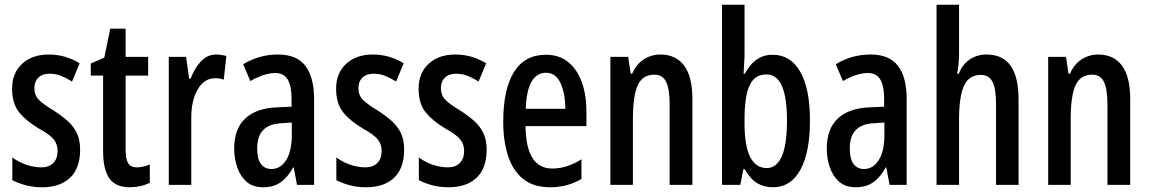

<svg xmlns="http://www.w3.org/2000/svg" viewBox="-20 -846 4849 810"><path d="M318 -215Q318 -136 275.5 -96Q233 -56 158 -56Q120 -56 88.5 -64.5Q57 -73 32 -86V-182Q55 -164 88 -152Q121 -140 155 -140Q187 -140 205 -158.5Q223 -177 223 -209Q223 -237 207 -257.5Q191 -278 142 -305Q90 -336 60.5 -372.5Q31 -409 31 -472Q31 -538 73.5 -577Q116 -616 186 -616Q256 -616 316 -579L284 -502Q262 -516 239 -525.5Q216 -535 189 -535Q159 -535 142 -518.5Q125 -502 125 -474Q125 -446 141.5 -427.5Q158 -409 206 -380Q239 -359 264 -337Q289 -315 303.5 -286Q318 -257 318 -215Z M557 -140Q570 -140 583.5 -143Q597 -146 612 -152V-75Q574 -56 527 -56Q468 -56 441.5 -93.5Q415 -131 415 -208V-527H363V-578L420 -603L445 -725H510V-606H605V-527H510V-214Q510 -177 520 -158.5Q530 -140 557 -140Z M893 -616Q902 -616 912.5 -614.5Q923 -613 935 -610L924 -510Q916 -513 906.5 -514.5Q897 -516 888 -516Q841 -516 813.5 -468Q786 -420 787 -346V-66H692V-606H765L778 -514H784Q801 -559 828 -587.5Q855 -616 893 -616Z M1153 -616Q1232 -616 1268.5 -568Q1305 -520 1305 -428V-66H1233L1219 -140H1217Q1194 -98 1164 -77Q1134 -56 1090 -56Q1047 -56 1020.5 -79Q994 -102 981 -139.5Q968 -177 968 -220Q968 -302 1014 -345.5Q1060 -389 1146 -393L1210 -396V-429Q1210 -484 1193.5 -511Q1177 -538 1141 -538Q1096 -538 1036 -504L1006 -575Q1073 -616 1153 -616ZM1166 -326Q1065 -321 1065 -221Q1065 -175 1081 -154Q1097 -133 1125 -133Q1164 -133 1187.5 -171Q1211 -209 1211 -276V-329Z M1685 -215Q1685 -136 1642.5 -96Q1600 -56 1525 -56Q1487 -56 1455.5 -64.5Q1424 -73 1399 -86V-182Q1422 -164 1455 -152Q1488 -140 1522 -140Q1554 -140 1572 -158.5Q1590 -177 1590 -209Q1590 -237 1574 -257.5Q1558 -278 1509 -305Q1457 -336 1427.5 -372.5Q1398 -409 1398 -472Q1398 -538 1440.5 -577Q1483 -616 1553 -616Q1623 -616 1683 -579L1651 -502Q1629 -516 1606 -525.5Q1583 -535 1556 -535Q1526 -535 1509 -518.5Q1492 -502 1492 -474Q1492 -446 1508.5 -427.5Q1525 -409 1573 -380Q1606 -359 1631 -337Q1656 -315 1670.5 -286Q1685 -257 1685 -215Z M2033 -215Q2033 -136 1990.5 -96Q1948 -56 1873 -56Q1835 -56 1803.5 -64.5Q1772 -73 1747 -86V-182Q1770 -164 1803 -152Q1836 -140 1870 -140Q1902 -140 1920 -158.5Q1938 -177 1938 -209Q1938 -237 1922 -257.5Q1906 -278 1857 -305Q1805 -336 1775.5 -372.5Q1746 -409 1746 -472Q1746 -538 1788.5 -577Q1831 -616 1901 -616Q1971 -616 2031 -579L1999 -502Q1977 -516 1954 -525.5Q1931 -535 1904 -535Q1874 -535 1857 -518.5Q1840 -502 1840 -474Q1840 -446 1856.5 -427.5Q1873 -409 1921 -380Q1954 -359 1979 -337Q2004 -315 2018.5 -286Q2033 -257 2033 -215Z M2283 -615Q2340 -615 2378 -583.5Q2416 -552 2435 -498Q2454 -444 2454 -375V-314H2197Q2199 -135 2310 -135Q2341 -135 2371 -144.5Q2401 -154 2433 -174V-91Q2374 -56 2301 -56Q2230 -56 2186.5 -91.5Q2143 -127 2123 -189.5Q2103 -252 2103 -332Q2103 -470 2148.5 -542.5Q2194 -615 2283 -615ZM2283 -539Q2245 -539 2223 -502.5Q2201 -466 2198 -387H2365Q2365 -450 2345 -494.5Q2325 -539 2283 -539Z M2766 -616Q2831 -616 2866 -569.5Q2901 -523 2901 -429V-66H2805V-407Q2805 -469 2790.5 -500Q2776 -531 2741 -531Q2691 -531 2670.5 -486.5Q2650 -442 2650 -341V-66H2555V-606H2630L2641 -535H2647Q2664 -575 2696 -595.5Q2728 -616 2766 -616Z M3121 -617Q3121 -601 3119.5 -580Q3118 -559 3117 -535H3122Q3165 -615 3239 -615Q3315 -615 3356 -543.5Q3397 -472 3397 -337Q3397 -203 3356.5 -129.5Q3316 -56 3241 -56Q3203 -56 3174 -73.5Q3145 -91 3122 -132H3116L3103 -66H3026V-826H3121ZM3214 -532Q3177 -532 3157 -508.5Q3137 -485 3129 -443Q3121 -401 3121 -347V-326Q3121 -137 3215 -137Q3256 -137 3278 -186Q3300 -235 3300 -338Q3300 -532 3214 -532Z M3653 -616Q3732 -616 3768.5 -568Q3805 -520 3805 -428V-66H3733L3719 -140H3717Q3694 -98 3664 -77Q3634 -56 3590 -56Q3547 -56 3520.5 -79Q3494 -102 3481 -139.5Q3468 -177 3468 -220Q3468 -302 3514 -345.5Q3560 -389 3646 -393L3710 -396V-429Q3710 -484 3693.5 -511Q3677 -538 3641 -538Q3596 -538 3536 -504L3506 -575Q3573 -616 3653 -616ZM3666 -326Q3565 -321 3565 -221Q3565 -175 3581 -154Q3597 -133 3625 -133Q3664 -133 3687.5 -171Q3711 -209 3711 -276V-329Z M4026 -624Q4026 -576 4018 -535H4025Q4040 -574 4071 -595Q4102 -616 4141 -616Q4211 -616 4244 -568Q4277 -520 4277 -429V-66H4182V-407Q4182 -472 4167 -501Q4152 -530 4118 -530Q4068 -530 4047 -484.5Q4026 -439 4026 -341V-66H3931V-826H4026Z M4613 -616Q4678 -616 4713 -569.5Q4748 -523 4748 -429V-66H4652V-407Q4652 -469 4637.5 -500Q4623 -531 4588 -531Q4538 -531 4517.5 -486.5Q4497 -442 4497 -341V-66H4402V-606H4477L4488 -535H4494Q4511 -575 4543 -595.5Q4575 -616 4613 -616Z"/></svg>

Font: Noto Sans Malayalam UI ExtraCondensed Medium
Style: Regular
Weight: 500
Width: 2
Designer: Jelle Bosma - Monotype Design Team
Foundry: Monotype Imaging Inc.
Version: Version 2.104; ttfautohint (v1.8.4.7-5d5b)